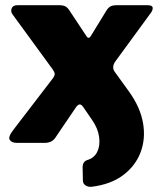

<svg xmlns="http://www.w3.org/2000/svg" viewBox="-20 -550 628 739"><path d="M332 169Q319 170 309 163.5Q299 157 299 144L298 94Q298 72 316 66Q343 58 354.5 34Q366 10 361.5 -23Q357 -56 334 -89L301 -137Q293 -149 286 -148Q279 -147 271 -135L193 -20Q180 0 151 0H46Q25 0 17.5 -11.5Q10 -23 32 -51L183 -248Q191 -259 190.5 -266Q190 -273 182 -284L28 -495Q20 -506 25 -518Q30 -530 47 -530H206Q223 -530 231.5 -525.5Q240 -521 247 -510L312 -412Q321 -397 330 -412L390 -510Q397 -521 405.5 -525.5Q414 -530 431 -530H547Q566 -530 567.5 -521Q569 -512 561 -501L425 -315Q408 -292 422 -273L477 -197Q520 -137 530.5 -76.5Q541 -16 521 36.5Q501 89 453.5 124.5Q406 160 332 169Z"/></svg>

Font: Libre Franklin Black
Style: Regular
Weight: 900
Designer: Pablo Impallari, Rodrigo Fuenzalida, Nhung Nguyen
Foundry: Impallari Type
Version: Version 3.000